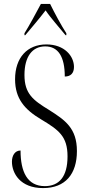

<svg xmlns="http://www.w3.org/2000/svg" viewBox="-20 -951 451 981"><path d="M105 -781V-771H109C146 -815 181 -856 213 -898C238 -860 287 -806 315 -771H319V-781C294 -819 258 -886 236 -931H189C165 -886 129 -819 105 -781ZM200 10C314 10 373 -62 373 -179C373 -296 313 -337 231 -389C149 -439 105 -472 105 -568C105 -662 145 -714 211 -714C277 -714 311 -662 311 -560C341 -560 358 -577 358 -609C358 -664 310 -724 217 -724C119 -724 57 -656 57 -546C57 -447 106 -391 190 -341C280 -287 325 -255 325 -152C325 -48 282 0 209 0C119 0 85 -74 85 -182C56 -182 41 -156 41 -125C41 -66 83 10 200 10Z"/></svg>

Font: Noto Serif Display ExtraCondensed Light
Style: Regular
Weight: 300
Width: 2
Designer: Monotype Design Team
Foundry: Monotype Imaging Inc.
Version: Version 2.009